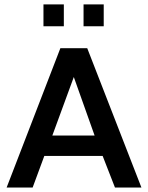

<svg xmlns="http://www.w3.org/2000/svg" viewBox="-20 -845 667 865"><path d="M9.8 0 252 -627.9H373L617.2 0H498L442.4 -142.6H179.7L127 0ZM215.8 -234.4H406.2L312.5 -498ZM356.4 -726.6V-825.2H447.3V-726.6ZM175.8 -726.6V-825.2H267.6V-726.6Z"/></svg>

Font: Padauk
Style: Bold
Weight: 700
Designer: Debbi Hosken, Becca Hirsbrunner Spalinger
Foundry: SIL International
Version: Version 5.003